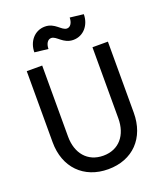

<svg xmlns="http://www.w3.org/2000/svg" viewBox="-165 -1021 976 1145"><g transform="rotate(-20 323.0 -448.5)"><path d="M323 16C479 16 580 -89 580 -249V-700H482V-249C482 -143 423 -70 323 -70C223 -70 163 -143 163 -249V-700H65V-249C65 -89 168 16 323 16ZM391 -780C456 -780 501 -835 501 -903L415 -913C415 -882 401 -857 378 -857C344 -857 321 -913 257 -913C191 -913 146 -858 146 -790L232 -780C232 -811 246 -836 269 -836C303 -836 326 -780 391 -780Z"/></g></svg>

Font: Uncut Sans Medium
Style: Regular
Weight: 500
Designer: Kasper Nordkvist
Foundry: UNCUT.wtf
Version: Version 1.304;Glyphs 3.2 (3246)